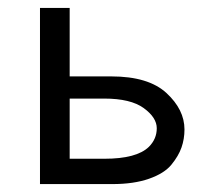

<svg xmlns="http://www.w3.org/2000/svg" viewBox="-20 -465 520 485"><path d="M81 0V-445H156V-272H261Q355 -272 400.5 -230Q446 -188 446 -138Q446 -114 438.5 -92.5Q431 -71 413 -49Q395 -27 356.5 -13.5Q318 0 264 0ZM156 -64H244Q325 -64 356 -94Q376 -114 376 -141Q376 -168 343 -192Q310 -216 243 -216H156Z"/></svg>

Font: CMU Sans Serif
Style: Medium
Weight: 500
Version: Version 0.7.0